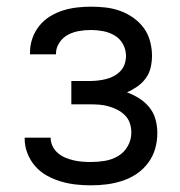

<svg xmlns="http://www.w3.org/2000/svg" viewBox="-20 -548 540 576"><path d="M253 8Q230 8 207.5 5.5Q185 3 163 -3.5Q141 -10 121 -21Q101 -32 86 -49Q71 -66 62.5 -87.5Q54 -109 54 -132V-135H132V-134Q132 -121 138 -109Q144 -97 154 -88.5Q164 -80 176 -75Q188 -70 201 -67Q214 -64 227 -63Q240 -62 253 -62Q274 -62 295 -65.5Q316 -69 334.5 -80Q353 -91 363.5 -110Q374 -129 374 -150Q374 -165 369.5 -178.5Q365 -192 355 -202Q345 -212 332.5 -218.5Q320 -225 306 -229Q292 -233 278 -234Q264 -235 250 -235H194V-305H250Q262 -305 274.5 -306.5Q287 -308 299 -311Q311 -314 322 -320Q333 -326 341.5 -335Q350 -344 354 -356Q358 -368 358 -380Q358 -399 349 -415.5Q340 -432 324 -441.5Q308 -451 289.5 -454.5Q271 -458 253 -458Q235 -458 217.5 -455Q200 -452 184.5 -444Q169 -436 158.5 -420.5Q148 -405 148 -388V-385H70V-390Q70 -412 77 -432.5Q84 -453 97.5 -470Q111 -487 129.5 -498.5Q148 -510 168.5 -516.5Q189 -523 210.5 -525.5Q232 -528 253 -528Q275 -528 297 -525.5Q319 -523 340 -515.5Q361 -508 379.5 -495Q398 -482 411 -464.5Q424 -447 430 -425Q436 -403 436 -381Q436 -363 432 -345.5Q428 -328 417.5 -313.5Q407 -299 392 -288.5Q377 -278 361 -271Q380 -264 397.5 -253Q415 -242 428 -226Q441 -210 446.5 -190Q452 -170 452 -149Q452 -125 445.5 -102Q439 -79 424.5 -59.5Q410 -40 390 -26.5Q370 -13 347 -5.5Q324 2 300.5 5Q277 8 253 8Z"/></svg>

Font: Iosevka Fixed
Style: Regular
Weight: 400
Monospace: yes
Designer: Belleve Invis
Foundry: Belleve Invis
Version: Version 33.2.4